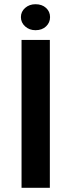

<svg xmlns="http://www.w3.org/2000/svg" viewBox="-20 -889 338 909"><path d="M216 0H82V-700H216ZM148 -746Q119 -746 99 -764Q79 -782 79 -808Q79 -834 99 -851.5Q119 -869 148 -869Q179 -869 198 -851.5Q217 -834 217 -808Q217 -782 198 -764Q179 -746 148 -746Z"/></svg>

Font: Tilda Sans Bold
Style: Regular
Weight: 700
Designer: ParaType Ltd
Foundry: ParaType Ltd
Version: Version 1.009